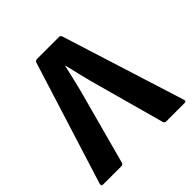

<svg xmlns="http://www.w3.org/2000/svg" viewBox="-177 -791 928 928"><g transform="rotate(-45 286.5 -327.5)"><path d="M9 0Q-4 0 -1 -14L197 -645Q201 -655 212 -655H361Q372 -655 375 -645L574 -14Q579 0 565 0H440Q429 0 426 -10L319 -399Q310 -434 302 -467.5Q294 -501 286 -535H284Q276 -501 268.5 -467Q261 -433 252 -399L147 -11Q144 0 133 0Z"/></g></svg>

Font: Sofia Sans Semi Condensed ExtraBold
Style: Regular
Weight: 800
Designer: Botio Nikoltchev, Ani Petrova
Foundry: lettersoup
Version: Version 4.100